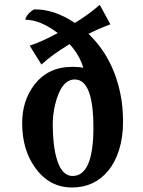

<svg xmlns="http://www.w3.org/2000/svg" viewBox="-20 -787 607 816"><path d="M275.9 -599.6Q201.2 -554.7 156.2 -512.7L107.4 -590.8L106.9 -593.3Q154.8 -608.4 225.6 -646.5Q150.9 -703.1 87.9 -703.1Q89.4 -720.2 112.8 -739.3Q119.1 -744.1 124.5 -747.1Q209.5 -749 298.3 -689.5Q362.3 -729 403.8 -766.6L449.2 -683.6Q401.4 -666 356 -643.1Q459 -544.9 491.2 -390.6Q502.9 -336.4 502.9 -269.8Q502.9 -203.1 486.1 -149.9Q469.2 -96.7 439.9 -61.5Q381.3 9.8 286.1 9.8Q190.4 9.8 130.4 -72.8Q74.2 -149.9 74.2 -263.7Q74.2 -358.9 126 -426.8Q184.6 -502.9 286.6 -502.9Q318.4 -502.9 334 -499Q318.4 -552.2 275.9 -599.6ZM288.1 -39.1Q377 -39.1 377 -244.1Q377 -449.2 297.9 -449.2Q239.7 -449.2 213.9 -341.3Q204.1 -299.3 204.1 -257.6Q204.1 -215.8 208.5 -176.8Q212.9 -137.7 222.7 -106.9Q244.1 -39.1 288.1 -39.1Z"/></svg>

Font: Amarante
Style: Regular
Weight: 400
Designer: Karolina Lach
Foundry: Sorkin Type Co.
Version: Version 1.001